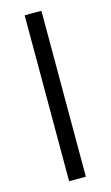

<svg xmlns="http://www.w3.org/2000/svg" viewBox="-115 -773 470 816"><g transform="rotate(-15 120.0 -365.0)"><path d="M83 -730V0H156.7V-730Z"/></g></svg>

Font: Faust Sans
Style: Regular
Weight: 400
Designer: Andreas Faust
Version: Version 1.003;Glyphs 3.1.2 (3151)